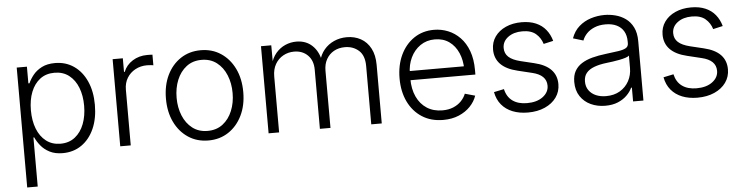

<svg xmlns="http://www.w3.org/2000/svg" viewBox="-46 -770 4621 1191"><g transform="rotate(-5 2264.5 -174.0)"><path d="M81.5 204.1V-542.5H145V-438.5H151.9Q163.1 -464.4 183.8 -490Q204.6 -515.6 238 -532.7Q271.5 -549.8 320.3 -549.8Q386.7 -549.8 437.3 -514.9Q487.8 -480 516.1 -417Q544.4 -354 544.4 -270Q544.4 -185.5 516.4 -122.3Q488.3 -59.1 437.7 -23.9Q387.2 11.2 320.3 11.2Q272.5 11.2 239 -6.1Q205.6 -23.4 184.6 -49.3Q163.6 -75.2 151.9 -101.6H147V204.1ZM311.5 -48.3Q364.7 -48.3 401.9 -77.6Q439 -106.9 458.3 -157.2Q477.5 -207.5 477.5 -270.5Q477.5 -333.5 458.3 -383.1Q439 -432.6 401.9 -461.4Q364.7 -490.2 311.5 -490.2Q258.8 -490.2 221.9 -462.2Q185.1 -434.1 165.5 -384.8Q146 -335.4 146 -270.5Q146 -205.6 165.5 -155.5Q185.1 -105.5 222.2 -76.9Q259.3 -48.3 311.5 -48.3Z M678.7 0V-542.5H742.2V-457.5H746.6Q763.2 -499.5 803.2 -524.7Q843.3 -549.8 894 -549.8Q902.3 -549.8 911.4 -549.6Q920.4 -549.3 927.2 -548.8V-482.9Q923.8 -483.4 912.6 -484.9Q901.4 -486.3 888.2 -486.3Q847.2 -486.3 814.5 -468.5Q781.7 -450.7 762.9 -419.4Q744.1 -388.2 744.1 -346.7V0Z M1227.5 11.7Q1156.2 11.7 1102.1 -24.2Q1047.9 -60.1 1017.3 -123.3Q986.8 -186.5 986.8 -268.6Q986.8 -352.1 1017.3 -415.3Q1047.9 -478.5 1102.1 -514.4Q1156.2 -550.3 1227.5 -550.3Q1298.3 -550.3 1352.5 -514.4Q1406.7 -478.5 1437.5 -415.3Q1468.3 -352.1 1468.3 -268.6Q1468.3 -186.5 1437.5 -123.3Q1406.7 -60.1 1352.5 -24.2Q1298.3 11.7 1227.5 11.7ZM1227.5 -47.9Q1283.2 -47.9 1322 -77.9Q1360.8 -107.9 1381.3 -158Q1401.9 -208 1401.9 -268.6Q1401.9 -329.6 1381.3 -379.9Q1360.8 -430.2 1321.8 -460.2Q1282.7 -490.2 1227.5 -490.2Q1171.9 -490.2 1133.1 -460.2Q1094.2 -430.2 1073.7 -380.1Q1053.2 -330.1 1053.2 -268.6Q1053.2 -208 1073.7 -158Q1094.2 -107.9 1133.1 -77.9Q1171.9 -47.9 1227.5 -47.9Z M1602.5 0V-542.5H1666.5L1667 -419.9H1659.2Q1670.9 -464.8 1695.8 -493.9Q1720.7 -522.9 1753.9 -537.4Q1787.1 -551.8 1822.8 -551.8Q1882.8 -551.8 1921.9 -514.9Q1960.9 -478 1971.7 -416.5H1960.4Q1970.2 -458.5 1995.6 -488.8Q2021 -519 2057.6 -535.4Q2094.2 -551.8 2137.2 -551.8Q2186 -551.8 2224.4 -530.5Q2262.7 -509.3 2284.9 -467.5Q2307.1 -425.8 2307.1 -364.3V0H2241.7V-362.8Q2241.7 -428.7 2206.5 -460Q2171.4 -491.2 2120.1 -491.2Q2081.1 -491.2 2051.3 -474.4Q2021.5 -457.5 2004.6 -427.2Q1987.8 -397 1987.8 -356.4V0H1921.9V-368.7Q1921.9 -425.3 1888.9 -458.3Q1856 -491.2 1803.7 -491.2Q1767.1 -491.2 1736.1 -474.1Q1705.1 -457 1686.5 -425Q1668 -393.1 1668 -348.1V0Z M2689.5 11.7Q2613.3 11.7 2557.6 -24.2Q2502 -60.1 2471.7 -123Q2441.4 -186 2441.4 -268.1Q2441.4 -350.1 2471.4 -413.8Q2501.5 -477.5 2555.2 -513.9Q2608.9 -550.3 2679.7 -550.3Q2725.6 -550.3 2767.3 -533.4Q2809.1 -516.6 2841.8 -482.9Q2874.5 -449.2 2893.3 -398.4Q2912.1 -347.7 2912.1 -279.3V-251.5H2483.9V-308.6H2876.5L2846.2 -287.6Q2846.2 -345.7 2826.2 -391.8Q2806.2 -438 2769 -464.4Q2731.9 -490.7 2679.7 -490.7Q2628.4 -490.7 2589.6 -463.9Q2550.8 -437 2529.3 -392.1Q2507.8 -347.2 2507.8 -293V-260.3Q2507.8 -196.3 2530 -148.4Q2552.2 -100.6 2593 -74.2Q2633.8 -47.9 2689.9 -47.9Q2728 -47.9 2757.3 -60.1Q2786.6 -72.3 2806.6 -93Q2826.7 -113.8 2836.4 -138.7L2899.4 -121.1Q2887.2 -85 2858.6 -54.9Q2830.1 -24.9 2787.4 -6.6Q2744.6 11.7 2689.5 11.7Z M3217.3 11.7Q3163.6 11.7 3121.8 -4.9Q3080.1 -21.5 3053.2 -53.7Q3026.4 -85.9 3017.6 -132.8L3080.6 -146Q3091.8 -96.7 3126.7 -71.8Q3161.6 -46.9 3216.3 -46.9Q3277.8 -46.9 3314.9 -74.7Q3352.1 -102.5 3352.1 -144Q3352.1 -177.2 3329.8 -199Q3307.6 -220.7 3263.7 -231L3175.3 -252.4Q3105 -269 3069.8 -305.2Q3034.7 -341.3 3034.7 -396.5Q3034.7 -441.9 3059.3 -476.6Q3084 -511.2 3127 -530.5Q3169.9 -549.8 3225.1 -549.8Q3276.4 -549.8 3314 -533.7Q3351.6 -517.6 3375.7 -487.8Q3399.9 -458 3411.1 -417.5L3350.6 -403.8Q3338.9 -442.4 3309.1 -467.8Q3279.3 -493.2 3225.1 -493.2Q3170.9 -493.2 3136 -467Q3101.1 -440.9 3101.1 -399.9Q3101.1 -365.7 3124.8 -344Q3148.4 -322.3 3198.2 -310.1L3281.7 -290Q3351.6 -273.4 3385.7 -237.8Q3419.9 -202.1 3419.9 -147.5Q3419.9 -101.1 3394.3 -65.2Q3368.7 -29.3 3322.8 -8.8Q3276.9 11.7 3217.3 11.7Z M3698.7 11.7Q3649.4 11.7 3608.6 -7.1Q3567.9 -25.9 3543.5 -62.5Q3519 -99.1 3519 -151.9Q3519 -192.4 3534.4 -219.7Q3549.8 -247.1 3577.9 -264.9Q3606 -282.7 3644.5 -293Q3683.1 -303.2 3729.5 -308.6Q3774.9 -314.5 3806.4 -318.8Q3837.9 -323.2 3854.5 -332.5Q3871.1 -341.8 3871.1 -361.8V-374Q3871.1 -410.6 3856.2 -436.8Q3841.3 -462.9 3812.5 -477.1Q3783.7 -491.2 3743.2 -491.2Q3704.1 -491.2 3674.6 -479Q3645 -466.8 3626 -447Q3606.9 -427.2 3598.1 -403.3L3534.7 -422.4Q3550.8 -467.3 3582.8 -495.4Q3614.7 -523.4 3656.2 -536.6Q3697.8 -549.8 3741.7 -549.8Q3774.9 -549.8 3809.3 -541Q3843.8 -532.2 3872.6 -511.7Q3901.4 -491.2 3918.9 -456.3Q3936.5 -421.4 3936.5 -369.1V0H3872.1V-85.9H3867.2Q3856 -61 3833.3 -38.6Q3810.5 -16.1 3777.1 -2.2Q3743.7 11.7 3698.7 11.7ZM3708.5 -47.4Q3758.8 -47.4 3795.2 -69.1Q3831.5 -90.8 3851.3 -127.4Q3871.1 -164.1 3871.1 -208.5V-285.6Q3864.3 -278.8 3847.9 -273.7Q3831.5 -268.6 3810.5 -264.4Q3789.6 -260.3 3768.1 -257.3Q3746.6 -254.4 3729.5 -252.4Q3684.1 -247.1 3651.6 -234.9Q3619.1 -222.7 3602.3 -201.9Q3585.4 -181.2 3585.4 -148.9Q3585.4 -116.7 3601.6 -94Q3617.7 -71.3 3645.5 -59.3Q3673.3 -47.4 3708.5 -47.4Z M4272.9 11.7Q4219.2 11.7 4177.5 -4.9Q4135.7 -21.5 4108.9 -53.7Q4082 -85.9 4073.2 -132.8L4136.2 -146Q4147.5 -96.7 4182.4 -71.8Q4217.3 -46.9 4272 -46.9Q4333.5 -46.9 4370.6 -74.7Q4407.7 -102.5 4407.7 -144Q4407.7 -177.2 4385.5 -199Q4363.3 -220.7 4319.3 -231L4231 -252.4Q4160.6 -269 4125.5 -305.2Q4090.3 -341.3 4090.3 -396.5Q4090.3 -441.9 4115 -476.6Q4139.6 -511.2 4182.6 -530.5Q4225.6 -549.8 4280.8 -549.8Q4332 -549.8 4369.6 -533.7Q4407.2 -517.6 4431.4 -487.8Q4455.6 -458 4466.8 -417.5L4406.2 -403.8Q4394.5 -442.4 4364.7 -467.8Q4335 -493.2 4280.8 -493.2Q4226.6 -493.2 4191.7 -467Q4156.7 -440.9 4156.7 -399.9Q4156.7 -365.7 4180.4 -344Q4204.1 -322.3 4253.9 -310.1L4337.4 -290Q4407.2 -273.4 4441.4 -237.8Q4475.6 -202.1 4475.6 -147.5Q4475.6 -101.1 4450 -65.2Q4424.3 -29.3 4378.4 -8.8Q4332.5 11.7 4272.9 11.7Z"/></g></svg>

Font: Inter 16pt Light
Style: Regular
Weight: 300
Version: Version 4.001;git-66647c0bb